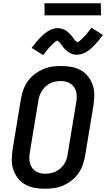

<svg xmlns="http://www.w3.org/2000/svg" viewBox="-20 -1147 650 1175"><path d="M255 8Q223 8 192 2.5Q161 -3 135 -17.5Q109 -32 90.5 -55.5Q72 -79 62 -107.5Q52 -136 52 -168Q52 -200 57 -232L109 -547Q114 -574 124 -601Q134 -628 151.5 -652Q169 -676 193 -694Q217 -712 243.5 -723.5Q270 -735 298 -739Q326 -743 354 -743Q386 -743 417 -737.5Q448 -732 474 -717.5Q500 -703 518.5 -679.5Q537 -656 547 -627.5Q557 -599 557 -567Q557 -535 552 -503L500 -188Q495 -161 485 -134Q475 -107 457.5 -83Q440 -59 416.5 -41Q393 -23 366 -11.5Q339 0 311 4Q283 8 255 8ZM256 -84Q272 -84 288.5 -87Q305 -90 320 -97Q335 -104 348.5 -115.5Q362 -127 371.5 -141.5Q381 -156 386.5 -171.5Q392 -187 394 -203L446 -518Q449 -535 449.5 -551.5Q450 -568 446.5 -583.5Q443 -599 434.5 -612Q426 -625 413.5 -634Q401 -643 385.5 -647Q370 -651 353 -651Q337 -651 320.5 -648Q304 -645 289 -638Q274 -631 260.5 -619.5Q247 -608 238 -593.5Q229 -579 223 -563.5Q217 -548 215 -532L163 -217Q160 -200 159.5 -183.5Q159 -167 162.5 -151.5Q166 -136 174.5 -123Q183 -110 195.5 -101Q208 -92 223.5 -88Q239 -84 256 -84ZM244 -810 174 -854Q187 -872 199 -886.5Q211 -901 222.5 -913Q234 -925 245.5 -935Q257 -945 271 -954.5Q285 -964 301.5 -969.5Q318 -975 334 -975Q339 -975 343.5 -974.5Q348 -974 353 -972.5Q358 -971 362.5 -969.5Q367 -968 372 -966Q377 -964 381 -961.5Q385 -959 388.5 -956.5Q392 -954 396 -950.5Q400 -947 403.5 -943.5Q407 -940 410.5 -936.5Q414 -933 416.5 -929.5Q419 -926 421.5 -923.5Q424 -921 427.5 -916Q431 -911 434 -906.5Q437 -902 440 -898.5Q443 -895 447.5 -893Q452 -891 451 -887Q451 -888 455.5 -889.5Q460 -891 463 -893Q466 -895 470 -898.5Q474 -902 476 -904Q478 -906 480.5 -908Q483 -910 484.5 -912Q486 -914 488.5 -916.5Q491 -919 493.5 -921.5Q496 -924 498.5 -926.5Q501 -929 504 -932Q507 -935 509.5 -938.5Q512 -942 515 -945.5Q518 -949 520.5 -952.5Q523 -956 526.5 -960Q530 -964 533 -968.5Q536 -973 540 -977L610 -933Q597 -915 585 -900.5Q573 -886 561.5 -874Q550 -862 539 -852Q528 -842 513.5 -832.5Q499 -823 483 -817.5Q467 -812 451 -812Q446 -812 441 -812.5Q436 -813 431 -814Q426 -815 421.5 -816.5Q417 -818 412 -820.5Q407 -823 403 -825.5Q399 -828 395.5 -830.5Q392 -833 388 -836.5Q384 -840 380.5 -843.5Q377 -847 373.5 -850.5Q370 -854 367.5 -857.5Q365 -861 362.5 -863.5Q360 -866 356.5 -871Q353 -876 350 -880.5Q347 -885 344 -888.5Q341 -892 336.5 -893.5Q332 -895 333 -900Q333 -899 328.5 -897.5Q324 -896 321 -893.5Q318 -891 314 -888Q310 -885 308 -883Q306 -881 303.5 -879Q301 -877 299.5 -875Q298 -873 295.5 -870.5Q293 -868 290.5 -865.5Q288 -863 285.5 -860.5Q283 -858 280 -855Q277 -852 274.5 -848.5Q272 -845 269 -841.5Q266 -838 263.5 -834.5Q261 -831 257.5 -827Q254 -823 251 -818.5Q248 -814 244 -810ZM253 -1053 252 -1127H597L598 -1053Z"/></svg>

Font: Iosevka Aile Semibold
Style: Italic
Weight: 600
Italic angle: -9°
Designer: Belleve Invis
Foundry: Belleve Invis
Version: Version 31.1.0; ttfautohint (v1.8.4)